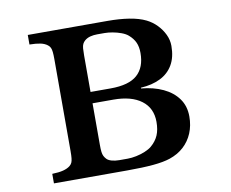

<svg xmlns="http://www.w3.org/2000/svg" viewBox="-82 -864 1163 968"><g transform="rotate(-10 500.0 -380.0)"><path d="M525.9 -759.8Q586.9 -759.8 636.7 -752Q686.5 -744.1 721.2 -727.1Q750 -712.9 772.7 -689.5Q795.4 -666 808.6 -637.9Q821.8 -609.9 821.8 -580.1Q821.8 -522 798.8 -482.9Q775.9 -443.8 733.6 -423.1Q691.4 -402.3 633.8 -398.9V-395Q696.8 -389.2 745.4 -366.5Q793.9 -343.8 821.5 -305.4Q849.1 -267.1 849.1 -213.9Q849.1 -167.5 833 -128.9Q816.9 -90.3 786.6 -62.7Q756.3 -35.2 713.9 -21Q680.2 -9.8 627 -4.9Q573.7 0 494.1 0H118.2V-48.8Q152.8 -49.8 174.6 -55.4Q196.3 -61 210 -71.8Q218.3 -78.6 222.2 -86.9Q226.1 -95.2 227.5 -109.1Q229 -123 229 -146V-616.2Q229 -639.2 227.5 -652.8Q226.1 -666.5 222.2 -675Q218.3 -683.6 210 -689.9Q195.8 -701.2 174.3 -705.8Q152.8 -710.4 118.2 -710.9V-759.8ZM462.9 -702.1Q444.3 -702.1 427.7 -697.8Q411.1 -693.4 398.9 -683.1Q390.6 -675.8 386.5 -667.2Q382.3 -658.7 381.1 -645.3Q379.9 -631.8 379.9 -608.9V-421.9H482.9Q576.7 -421.9 619.4 -460Q662.1 -498 662.1 -571.8Q662.1 -603.5 651.9 -626Q641.6 -648.4 620.1 -667Q607.4 -678.2 586.4 -686Q565.4 -693.8 542.5 -698Q519.5 -702.1 501 -702.1ZM379.9 -150.9Q379.9 -127.9 381.6 -114.7Q383.3 -101.6 387.5 -93.3Q391.6 -85 398.9 -77.1Q407.2 -67.9 424.6 -63Q441.9 -58.1 462.9 -58.1H505.9Q526.4 -58.1 550.3 -63Q574.2 -67.9 595.9 -76.9Q617.7 -85.9 630.9 -97.2Q657.2 -119.6 669.2 -147.7Q681.2 -175.8 681.2 -215.8Q681.2 -286.6 629.9 -325.2Q578.6 -363.8 486.8 -363.8H379.9Z"/></g></svg>

Font: BIZ UDPMincho
Style: Bold
Weight: 700
Designer: TypeBank Co., Ltd.
Foundry: Morisawa Inc.
Version: Version 1.06